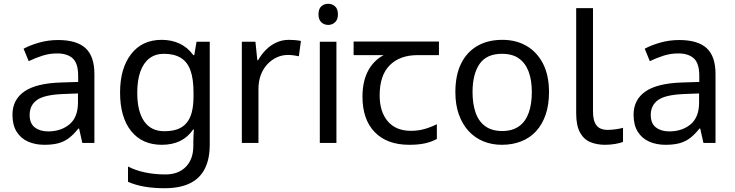

<svg xmlns="http://www.w3.org/2000/svg" viewBox="-20 -757 3891 1017"><path d="M288 -545Q386 -545 433 -502Q480 -459 480 -365V0H416L399 -76H395Q372 -47 347.5 -27.5Q323 -8 291.5 1Q260 10 215 10Q167 10 128.5 -7Q90 -24 68 -59.5Q46 -95 46 -149Q46 -229 109 -272.5Q172 -316 303 -320L394 -323V-355Q394 -422 365 -448Q336 -474 283 -474Q241 -474 203 -461.5Q165 -449 132 -433L105 -499Q140 -518 188 -531.5Q236 -545 288 -545ZM314 -259Q214 -255 175.5 -227Q137 -199 137 -148Q137 -103 164.5 -82Q192 -61 235 -61Q303 -61 348 -98.5Q393 -136 393 -214V-262Z M836 -546Q889 -546 931.5 -526Q974 -506 1004 -465H1009L1021 -536H1091V9Q1091 85 1065 136.5Q1039 188 986 214Q933 240 851 240Q793 240 744.5 231.5Q696 223 658 206V125Q696 145 747 156Q798 167 856 167Q925 167 964.5 126.5Q1004 86 1004 16V-5Q1004 -17 1005 -39.5Q1006 -62 1007 -71H1003Q975 -30 933.5 -10Q892 10 837 10Q733 10 674.5 -63Q616 -136 616 -267Q616 -395 674.5 -470.5Q733 -546 836 -546ZM848 -472Q803 -472 771.5 -448Q740 -424 723.5 -378Q707 -332 707 -266Q707 -167 743.5 -114.5Q780 -62 850 -62Q891 -62 920 -72.5Q949 -83 968 -105.5Q987 -128 996 -163Q1005 -198 1005 -246V-267Q1005 -340 988.5 -385Q972 -430 937 -451Q902 -472 848 -472Z M1511 -546Q1526 -546 1543.5 -544.5Q1561 -543 1574 -540L1563 -459Q1550 -462 1534.5 -464Q1519 -466 1505 -466Q1474 -466 1446 -453Q1418 -440 1396 -416.5Q1374 -393 1361.5 -360Q1349 -327 1349 -286V0H1261V-536H1333L1343 -438H1347Q1364 -468 1388 -492.5Q1412 -517 1443 -531.5Q1474 -546 1511 -546Z M1762 -536V0H1674V-536ZM1719 -737Q1739 -737 1754.5 -723.5Q1770 -710 1770 -681Q1770 -653 1754.5 -639Q1739 -625 1719 -625Q1697 -625 1682 -639Q1667 -653 1667 -681Q1667 -710 1682 -723.5Q1697 -737 1719 -737Z M2148 10Q2030 10 1965 -57Q1900 -124 1900 -245Q1900 -325 1929 -380.5Q1958 -436 2012 -465H1853V-537H2305V-465H2192Q2098 -465 2044.5 -411.5Q1991 -358 1991 -252Q1991 -165 2034 -114.5Q2077 -64 2157 -64Q2194 -64 2228 -73.5Q2262 -83 2294 -99V-21Q2265 -5 2230 2.5Q2195 10 2148 10Z M2888 -269Q2888 -202 2870.5 -150.5Q2853 -99 2820.5 -63Q2788 -27 2741.5 -8.5Q2695 10 2638 10Q2585 10 2540 -8.5Q2495 -27 2462 -63Q2429 -99 2410.5 -150.5Q2392 -202 2392 -269Q2392 -358 2422 -419.5Q2452 -481 2508 -513.5Q2564 -546 2641 -546Q2714 -546 2769.5 -513.5Q2825 -481 2856.5 -419.5Q2888 -358 2888 -269ZM2483 -269Q2483 -206 2499.5 -159.5Q2516 -113 2551 -88Q2586 -63 2640 -63Q2694 -63 2729 -88Q2764 -113 2780.5 -159.5Q2797 -206 2797 -269Q2797 -333 2780 -378Q2763 -423 2728.5 -447.5Q2694 -472 2639 -472Q2557 -472 2520 -418Q2483 -364 2483 -269Z M3185 10Q3141 10 3106.5 -4.5Q3072 -19 3052 -55.5Q3032 -92 3032 -157V-714H3121V-165Q3121 -117 3139.5 -93Q3158 -69 3198 -69Q3220 -69 3243.5 -72.5Q3267 -76 3280 -80V-6Q3266 1 3238.5 5.5Q3211 10 3185 10Z M3578 -545Q3676 -545 3723 -502Q3770 -459 3770 -365V0H3706L3689 -76H3685Q3662 -47 3637.5 -27.5Q3613 -8 3581.5 1Q3550 10 3505 10Q3457 10 3418.5 -7Q3380 -24 3358 -59.5Q3336 -95 3336 -149Q3336 -229 3399 -272.5Q3462 -316 3593 -320L3684 -323V-355Q3684 -422 3655 -448Q3626 -474 3573 -474Q3531 -474 3493 -461.5Q3455 -449 3422 -433L3395 -499Q3430 -518 3478 -531.5Q3526 -545 3578 -545ZM3604 -259Q3504 -255 3465.5 -227Q3427 -199 3427 -148Q3427 -103 3454.5 -82Q3482 -61 3525 -61Q3593 -61 3638 -98.5Q3683 -136 3683 -214V-262Z"/></svg>

Font: ubangla85
Style: Book
Weight: 400
Designer: Jelle Bosma - Monotype Design Team
Foundry: Monotype Imaging Inc.
Version: Version 2.003